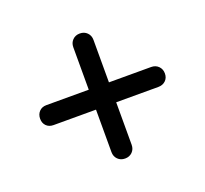

<svg xmlns="http://www.w3.org/2000/svg" viewBox="-91 -694 745 697"><g transform="rotate(-20 281.0 -345.5)"><path d="M522 -345Q522 -328 511 -317.5Q500 -307 483 -307H320V-143Q320 -126 309 -115Q298 -104 281 -104Q264 -104 253 -115Q242 -126 242 -143V-307H78Q61 -307 50.5 -317.5Q40 -328 40 -345Q40 -362 50.5 -373Q61 -384 78 -384H242V-548Q242 -565 253 -576Q264 -587 281 -587Q298 -587 309 -576Q320 -565 320 -548V-384H483Q500 -384 511 -373Q522 -362 522 -345Z"/></g></svg>

Font: Varela Round
Style: Regular
Weight: 400
Designer: Joe Prince
Foundry: Joe Prince
Version: Version 1.000